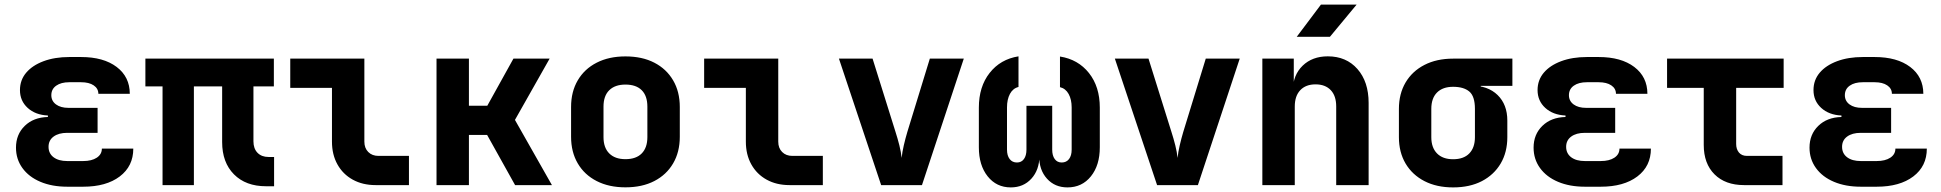

<svg xmlns="http://www.w3.org/2000/svg" viewBox="-20 -805 8440 835"><path d="M341.6 7H272.5Q206.1 7 155.8 -14.3Q105.5 -35.5 77.5 -74.2Q49.5 -112.9 49.5 -162.9Q49.5 -220.4 87.6 -257.5Q125.7 -294.7 188.3 -296.2V-302.7Q134 -305 100.4 -335.7Q66.8 -366.3 66.8 -413.2Q66.8 -456.6 93.7 -488.6Q120.7 -520.6 169.3 -538.8Q217.9 -557 281.3 -557H332.5Q430.4 -557 487.4 -513.8Q544.3 -470.7 544.5 -397.2H407.8Q407.6 -420.2 387.4 -433.8Q367.2 -447.4 332.5 -447.4H281.3Q245.5 -447.4 224.4 -432.4Q203.2 -417.5 203.2 -391Q203.2 -366 223.5 -350.9Q243.8 -335.9 278.1 -335.9H404.4V-227.3H272.5Q234.9 -227.3 213 -211Q191.1 -194.8 191.1 -166.5Q191.1 -137.7 213 -121.1Q234.9 -104.6 272.5 -104.6H341.6Q378.8 -104.6 400.9 -119.2Q423 -133.8 423 -158.6H559.7Q559.7 -82.2 500.8 -37.6Q441.8 7 341.6 7Z M1136.8 5Q1049 5 997.5 -46.8Q946.1 -98.6 946.1 -187V-429.2H823.2V0H686.9V-429.2H612.3V-550H1171V-429.2H1082.2V-190.6Q1082.2 -158.7 1099.9 -140.5Q1117.7 -122.3 1148 -122.3H1172V5Z M1613.4 0Q1556.9 0 1514.1 -23.7Q1471.3 -47.3 1447.5 -90Q1423.7 -132.6 1423.7 -189V-423H1242.3V-550H1564.6V-189Q1564.6 -160.9 1581.5 -144Q1598.4 -127 1626.1 -127H1758.5V0Z M1878.4 0V-550H2019.3V-345.1H2099.2L2212.9 -550H2370.3L2219.5 -283.5L2380.3 0H2220.1L2098.5 -218.1H2019.3V0Z M2700 9.7Q2628.1 9.7 2574.9 -17.6Q2521.7 -44.8 2492.7 -94.3Q2463.6 -143.8 2463.6 -210.3V-339.7Q2463.6 -406.3 2492.7 -455.7Q2521.7 -505.2 2574.9 -532.4Q2628.1 -559.7 2700 -559.7Q2772.9 -559.7 2825.6 -532.4Q2878.3 -505.2 2907.3 -455.7Q2936.4 -406.3 2936.4 -339.7V-210.3Q2936.4 -143.8 2907.3 -94.3Q2878.3 -44.8 2825.5 -17.6Q2772.8 9.7 2700 9.7ZM2700 -112.8Q2746.3 -112.8 2770.8 -137.7Q2795.4 -162.6 2795.4 -208.8V-341.2Q2795.4 -388.2 2770.8 -412.7Q2746.3 -437.2 2700 -437.2Q2654.7 -437.2 2629.7 -412.7Q2604.6 -388.2 2604.6 -341.2V-208.8Q2604.6 -162.6 2629.7 -137.7Q2654.7 -112.8 2700 -112.8Z M3413.4 0Q3356.9 0 3314.1 -23.7Q3271.3 -47.3 3247.5 -90Q3223.7 -132.6 3223.7 -189V-423H3042.3V-550H3364.6V-189Q3364.6 -160.9 3381.5 -144Q3398.4 -127 3426.1 -127H3558.5V0Z M3812.1 0 3628.5 -550H3774.8L3874.4 -231.8Q3883.7 -203.1 3891.3 -173Q3898.8 -142.9 3901.2 -118.3Q3903.6 -142.9 3910.6 -173Q3917.6 -203.1 3925.9 -231L4023.8 -550H4171.5L3989.6 0Z M4375.9 10Q4313.7 10 4275.3 -38.1Q4237 -86.2 4237 -164.4V-337Q4237 -428.2 4283.9 -487.8Q4330.8 -547.5 4409.4 -560V-426.8Q4385.3 -420.9 4372.3 -396.9Q4359.4 -372.8 4359.4 -337.9V-154.2Q4359.4 -128.4 4370.9 -113.4Q4382.3 -98.3 4402.7 -98.3Q4422.2 -98.3 4433.1 -113.4Q4444 -128.4 4444 -154.2V-345H4556V-154.2Q4556 -128.4 4566.9 -113.4Q4577.8 -98.3 4597.3 -98.3Q4617.8 -98.3 4629.2 -113.4Q4640.6 -128.4 4640.6 -154.2V-337.9Q4640.6 -372.4 4627.5 -396.2Q4614.4 -420 4589.8 -426V-559.2Q4668.8 -546.7 4715.9 -487.3Q4763 -427.9 4763 -337V-164.4Q4763 -86.2 4724.3 -38.1Q4685.6 10 4622.4 10Q4567.5 10 4533.3 -27.9Q4499.1 -65.7 4499.2 -126.4H4500.5Q4499.9 -65.7 4465.4 -27.9Q4430.8 10 4375.9 10Z M5012.1 0 4828.5 -550H4974.8L5074.4 -231.8Q5083.7 -203.1 5091.3 -173Q5098.8 -142.9 5101.2 -118.3Q5103.6 -142.9 5110.6 -173Q5117.6 -203.1 5125.9 -231L5223.8 -550H5371.5L5189.6 0Z M5469.9 0V-550H5606.6V-445H5646.9L5602.4 -412.1Q5603.2 -478.8 5645.2 -519.4Q5687.2 -560 5754.5 -560Q5834.9 -560 5883.5 -504.8Q5932.1 -449.5 5932.1 -357.3V0H5791.1V-342.1Q5791.1 -388.1 5767.3 -413.1Q5743.4 -438.1 5701.3 -438.1Q5658.9 -438.1 5634.9 -412.9Q5610.9 -387.7 5610.9 -341.5V0ZM5619.5 -645 5724.7 -785H5879.9L5763.8 -645Z M6299.5 10Q6227.9 10 6174.9 -17.3Q6121.9 -44.7 6092.8 -93.8Q6063.8 -142.9 6063.8 -208.5V-331.5Q6063.8 -397.1 6092.8 -446.3Q6121.9 -495.5 6174.9 -522.7Q6227.9 -550 6299.5 -550H6557.3V-431.5H6419.7V-395.1L6377.5 -432.9Q6450.6 -432.9 6493 -391.7Q6535.3 -350.4 6535.3 -280.5V-208.5Q6535.3 -142.9 6506.3 -93.8Q6477.2 -44.7 6424.6 -17.3Q6372 10 6299.5 10ZM6299.5 -112.5Q6345.5 -112.5 6369.9 -137.7Q6394.4 -162.9 6394.4 -208.5V-331.5Q6394.4 -386.4 6369.9 -407Q6345.5 -427.5 6299.5 -427.5Q6254.4 -427.5 6229.6 -402.7Q6204.7 -377.9 6204.7 -331.5V-208.5Q6204.7 -162.9 6229.6 -137.7Q6254.4 -112.5 6299.5 -112.5Z M6941.6 7H6872.5Q6806.1 7 6755.8 -14.3Q6705.5 -35.5 6677.5 -74.2Q6649.5 -112.9 6649.5 -162.9Q6649.5 -220.4 6687.6 -257.5Q6725.7 -294.7 6788.3 -296.2V-302.7Q6734 -305 6700.4 -335.7Q6666.8 -366.3 6666.8 -413.2Q6666.8 -456.6 6693.7 -488.6Q6720.7 -520.6 6769.3 -538.8Q6817.9 -557 6881.3 -557H6932.5Q7030.4 -557 7087.4 -513.8Q7144.3 -470.7 7144.5 -397.2H7007.8Q7007.6 -420.2 6987.4 -433.8Q6967.2 -447.4 6932.5 -447.4H6881.3Q6845.5 -447.4 6824.4 -432.4Q6803.2 -417.5 6803.2 -391Q6803.2 -366 6823.5 -350.9Q6843.8 -335.9 6878.1 -335.9H7004.4V-227.3H6872.5Q6834.9 -227.3 6813 -211Q6791.1 -194.8 6791.1 -166.5Q6791.1 -137.7 6813 -121.1Q6834.9 -104.6 6872.5 -104.6H6941.6Q6978.8 -104.6 7000.9 -119.2Q7023 -133.8 7023 -158.6H7159.7Q7159.7 -82.2 7100.8 -37.6Q7041.8 7 6941.6 7Z M7565 0Q7483.4 0 7436.5 -46.7Q7389.5 -93.4 7389.5 -174.7V-423H7230V-550H7737V-423H7530.5V-179Q7530.5 -156.1 7542.7 -141.5Q7555 -127 7577.7 -127H7732V0Z M8141.6 7H8072.5Q8006.1 7 7955.8 -14.3Q7905.5 -35.5 7877.5 -74.2Q7849.5 -112.9 7849.5 -162.9Q7849.5 -220.4 7887.6 -257.5Q7925.7 -294.7 7988.3 -296.2V-302.7Q7934 -305 7900.4 -335.7Q7866.8 -366.3 7866.8 -413.2Q7866.8 -456.6 7893.7 -488.6Q7920.7 -520.6 7969.3 -538.8Q8017.9 -557 8081.3 -557H8132.5Q8230.4 -557 8287.4 -513.8Q8344.3 -470.7 8344.5 -397.2H8207.8Q8207.6 -420.2 8187.4 -433.8Q8167.2 -447.4 8132.5 -447.4H8081.3Q8045.5 -447.4 8024.4 -432.4Q8003.2 -417.5 8003.2 -391Q8003.2 -366 8023.5 -350.9Q8043.8 -335.9 8078.1 -335.9H8204.4V-227.3H8072.5Q8034.9 -227.3 8013 -211Q7991.1 -194.8 7991.1 -166.5Q7991.1 -137.7 8013 -121.1Q8034.9 -104.6 8072.5 -104.6H8141.6Q8178.8 -104.6 8200.9 -119.2Q8223 -133.8 8223 -158.6H8359.7Q8359.7 -82.2 8300.8 -37.6Q8241.8 7 8141.6 7Z"/></svg>

Font: JetBrains Mono
Style: Regular
Weight: 400
Monospace: yes
Designer: Philipp Nurullin, Konstantin Bulenkov
Foundry: JetBrains
Version: Version 2.305